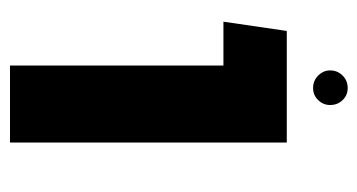

<svg xmlns="http://www.w3.org/2000/svg" viewBox="-190 -544 733 394"><g transform="rotate(90 177.0 -346.5)"><path d="M114 -438H24L43 -568H272V0H114ZM124 -657Q124 -672 134.5 -682.5Q145 -693 160 -693Q175 -693 185 -682.5Q195 -672 195 -657Q195 -643 185 -632.5Q175 -622 160 -622Q145 -622 134.5 -632.5Q124 -643 124 -657Z"/></g></svg>

Font: FiraGOUPP
Style: Bold
Weight: 700
Designer: bBox Type
Foundry: bBox Type GmbH
Version: Version 1.001